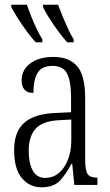

<svg xmlns="http://www.w3.org/2000/svg" viewBox="-20 -786 469 816"><path d="M156 10Q106 10 73 -29Q40 -68 40 -148Q40 -227 84 -265Q128 -303 218 -306L282 -309V-372Q282 -439 265.5 -472.5Q249 -506 203 -506Q158 -506 140 -476.5Q122 -447 122 -391Q72 -391 72 -445Q72 -489 108.5 -516.5Q145 -544 207 -544Q274 -544 308 -504.5Q342 -465 342 -369V-108Q342 -60 353 -45.5Q364 -31 391 -31H394V0H296L287 -89H283Q261 -46 234.5 -18Q208 10 156 10ZM172 -30Q222 -30 252.5 -76Q283 -122 283 -191V-278L229 -275Q159 -271 130.5 -238Q102 -205 102 -145Q102 -93 119 -61.5Q136 -30 172 -30ZM266 -606Q249 -624 228 -652.5Q207 -681 189 -709.5Q171 -738 163 -756V-766H227Q235 -743 246.5 -715.5Q258 -688 270 -662Q282 -636 293 -619V-606ZM132 -606Q115 -624 94 -652.5Q73 -681 55 -709.5Q37 -738 28 -756V-766H94Q102 -743 113 -715.5Q124 -688 136.5 -662Q149 -636 160 -619V-606Z"/></svg>

Font: Noto Serif ExtraCondensed Light
Style: Regular
Weight: 300
Width: 2
Designer: Monotype Design Team
Foundry: Monotype Imaging Inc.
Version: Version 2.014; ttfautohint (v1.8.4.7-5d5b)